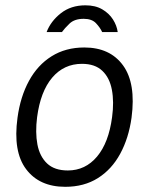

<svg xmlns="http://www.w3.org/2000/svg" viewBox="-20 -710 574 740"><path d="M231.5 10Q132 10 80.8 -57.8Q29.5 -125.5 47.5 -256.5Q58.5 -337.5 91.8 -398.5Q125 -459.5 179 -493.2Q233 -527 305 -527Q404 -527 454.2 -458Q504.5 -389 487 -256.5Q476 -177.5 443.2 -117.2Q410.5 -57 357.2 -23.5Q304 10 231.5 10ZM241.5 -53Q309 -53 354 -106.5Q399 -160 412 -258.5Q420 -317.5 411.2 -364Q402.5 -410.5 374.2 -437.2Q346 -464 296 -464Q226.5 -464 181.2 -410.8Q136 -357.5 123 -258.5Q115.5 -199.5 124.2 -153.2Q133 -107 161.5 -80Q190 -53 241.5 -53ZM309.2 -689.5Q253.2 -689.5 214.3 -658.8Q175.4 -628 159.7 -586.5H218.7Q228.7 -600.5 247.9 -619Q267.1 -637.5 302.6 -637.5Q334.1 -637.5 350 -620.5Q366 -603.5 373.7 -586.5H433.7Q430.3 -611.5 415.4 -635Q400.5 -658.5 374.1 -674Q347.7 -689.5 309.2 -689.5Z"/></svg>

Font: Public Sans Light
Style: Italic
Weight: 300
Italic angle: -8°
Designer: The Public Sans project authors (U.S. Web Design System). Libre Franklin designed by Pablo Impallari and Rodrigo Fuenzal
Version: Version 1.007; ttfautohint (v1.8.1) -l 8 -r 50 -G 200 -x 14 